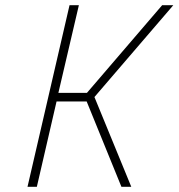

<svg xmlns="http://www.w3.org/2000/svg" viewBox="-20 -720 688 740"><path d="M248 -700H284L205 -362H315L605 -700H648L344 -346L486 0H448L314 -329H198L122 0H86Z"/></svg>

Font: Cairo ExtraLight
Style: Italic
Weight: 275
Italic angle: -13°
Designer: Mohamed Gaber, Accademia di Belle Arti di Urbino and others
Foundry: Kief Type Foundry, Accademia di Belle Arti di Urbino and others
Version: Version 3.011